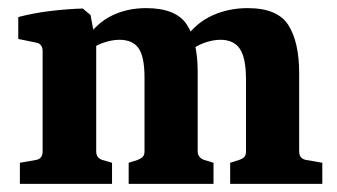

<svg xmlns="http://www.w3.org/2000/svg" viewBox="-20 -453 829 473"><path d="M547 0V-52L569 -59Q578 -62 582 -66.5Q586 -71 586 -80V-258Q586 -310 571 -332.5Q556 -355 523 -355Q504 -355 482 -347Q460 -339 439 -321L438 -361Q465 -398 504.5 -415.5Q544 -433 590 -433Q664 -433 690.5 -391Q717 -349 717 -273V-80Q717 -62 734 -59L774 -52V0ZM29 0V-52L69 -59Q85 -62 85 -80V-327Q85 -345 69 -348L25 -357V-411Q63 -421 105 -426Q147 -431 184 -432L203 -416L217 -342V-80Q217 -64 232 -59L256 -52V0ZM297 0V-52L319 -59Q327 -62 331.5 -66.5Q336 -71 336 -80V-262Q336 -313 321.5 -334Q307 -355 274 -355Q255 -355 232.5 -347Q210 -339 193 -322V-358Q218 -396 255.5 -414.5Q293 -433 340 -433Q414 -433 440.5 -392Q467 -351 467 -276V-80Q467 -65 483 -59L506 -52V0Z"/></svg>

Font: Rasa
Style: Regular
Weight: 400
Designer: Anna Giedrys (Yrsa+Rasa design), David Brezina (Yrsa art-direction, Rasa art-direction, design)
Foundry: Rosetta Type Foundry
Version: Version 2.004